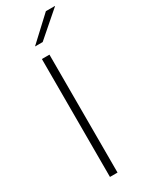

<svg xmlns="http://www.w3.org/2000/svg" viewBox="-216 -863 697 901"><g transform="rotate(-30 133.0 -412.0)"><path d="M129 0H88V-639H129ZM216.5 -824H265.5V-823L131 -706H90V-706.5Z"/></g></svg>

Font: Anek Telugu ExtraLight
Style: Regular
Weight: 250
Version: Version 1.003